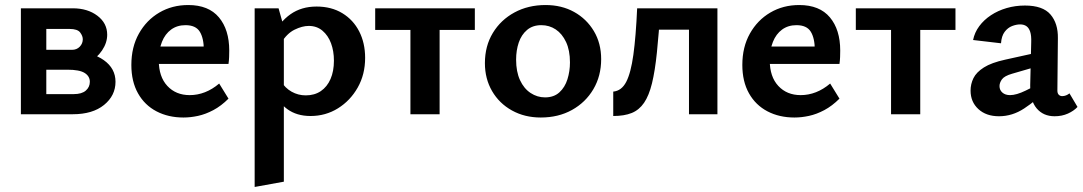

<svg xmlns="http://www.w3.org/2000/svg" viewBox="-20 -454 4303 763"><path d="M63 0V-421H269Q328 -421 367 -391.5Q406 -362 406 -316Q406 -284 385.5 -253.5Q365 -223 330.5 -204Q296 -185 253 -185L272 -248Q346 -248 392.5 -215Q439 -182 439 -129Q439 -74 393.5 -37Q348 0 269 0ZM164 -80H273Q305 -80 321 -94Q337 -108 337 -129Q337 -151 316.5 -164Q296 -177 248 -177H134V-256H266Q285 -256 297 -268.5Q309 -281 309 -298Q309 -311 298.5 -325Q288 -339 256 -339H164Z M709 13Q649 13 602 -11.5Q555 -36 528.5 -83Q502 -130 502 -196Q502 -267 532 -320.5Q562 -374 613 -404Q664 -434 728 -434Q809 -434 850 -385Q891 -336 891 -253Q891 -242 890.5 -227.5Q890 -213 888 -200H790V-255Q790 -302 774 -328Q758 -354 717 -354Q684 -354 660 -336.5Q636 -319 623.5 -287.5Q611 -256 611 -214Q611 -149 645 -112.5Q679 -76 734 -76Q765 -76 794.5 -87.5Q824 -99 851 -122L888 -62Q859 -33 828 -16.5Q797 0 767 6.5Q737 13 709 13ZM558 -200 571 -269H875V-200Z M1214 7Q1159 7 1121.5 -20.5Q1084 -48 1068 -97L1096 -132Q1113 -104 1139 -89.5Q1165 -75 1195 -75Q1230 -75 1255 -92Q1280 -109 1293.5 -140Q1307 -171 1307 -213Q1307 -251 1295.5 -282Q1284 -313 1261.5 -332Q1239 -351 1207 -351Q1181 -351 1150.5 -336Q1120 -321 1097 -283L1057 -304Q1091 -367 1134.5 -397.5Q1178 -428 1238 -428Q1297 -428 1340.5 -401.5Q1384 -375 1407.5 -329Q1431 -283 1431 -224Q1431 -158 1401.5 -106Q1372 -54 1323 -23.5Q1274 7 1214 7ZM992 289V-421H1087L1108 -346V268Z M1611 0V-421H1727V0ZM1471 -335V-421H1867V-335Z M2129 13Q2065 13 2014.5 -15Q1964 -43 1935.5 -92Q1907 -141 1907 -203Q1907 -271 1938.5 -323Q1970 -375 2024.5 -404.5Q2079 -434 2148 -434Q2212 -434 2261.5 -406.5Q2311 -379 2340 -330.5Q2369 -282 2369 -219Q2369 -152 2338 -99.5Q2307 -47 2253 -17Q2199 13 2129 13ZM2146 -67Q2181 -67 2203 -87Q2225 -107 2235 -139Q2245 -171 2245 -206Q2245 -254 2229.5 -287Q2214 -320 2188.5 -337Q2163 -354 2131 -354Q2097 -354 2074.5 -335Q2052 -316 2041.5 -285Q2031 -254 2031 -217Q2031 -169 2046.5 -135.5Q2062 -102 2088.5 -84.5Q2115 -67 2146 -67Z M2417 7V-90Q2450 -93 2468.5 -128.5Q2487 -164 2497 -236.5Q2507 -309 2512 -421H2605Q2598 -319 2590.5 -245.5Q2583 -172 2571 -123Q2559 -74 2539.5 -45.5Q2520 -17 2490.5 -5Q2461 7 2417 7ZM2718 0V-421H2831V0ZM2570 -336V-421H2766V-336Z M3137 13Q3077 13 3030 -11.5Q2983 -36 2956.5 -83Q2930 -130 2930 -196Q2930 -267 2960 -320.5Q2990 -374 3041 -404Q3092 -434 3156 -434Q3237 -434 3278 -385Q3319 -336 3319 -253Q3319 -242 3318.5 -227.5Q3318 -213 3316 -200H3218V-255Q3218 -302 3202 -328Q3186 -354 3145 -354Q3112 -354 3088 -336.5Q3064 -319 3051.5 -287.5Q3039 -256 3039 -214Q3039 -149 3073 -112.5Q3107 -76 3162 -76Q3193 -76 3222.5 -87.5Q3252 -99 3279 -122L3316 -62Q3287 -33 3256 -16.5Q3225 0 3195 6.5Q3165 13 3137 13ZM2986 -200 2999 -269H3303V-200Z M3521 0V-421H3637V0ZM3381 -335V-421H3777V-335Z M4171 8Q4126 8 4099.5 -23.5Q4073 -55 4074 -116L4078 -286Q4079 -312 4074 -327.5Q4069 -343 4059 -350Q4049 -357 4034 -357Q4019 -357 4002 -350.5Q3985 -344 3972.5 -327.5Q3960 -311 3958 -282L3847 -295Q3853 -325 3871.5 -350Q3890 -375 3918 -393.5Q3946 -412 3980.5 -422Q4015 -432 4053 -432Q4124 -432 4154.5 -396.5Q4185 -361 4184 -302L4182 -94Q4182 -83 4187.5 -77.5Q4193 -72 4201 -72Q4209 -72 4216.5 -75Q4224 -78 4230 -83L4262 -29Q4247 -13 4223.5 -2.5Q4200 8 4171 8ZM3950 8Q3899 8 3868 -20.5Q3837 -49 3837 -94Q3837 -120 3848.5 -143.5Q3860 -167 3890 -186Q3920 -205 3975 -217L4138 -253L4143 -202L4002 -161Q3971 -152 3961.5 -138.5Q3952 -125 3952 -112Q3952 -96 3963.5 -86Q3975 -76 3994 -76Q4019 -76 4056 -94Q4093 -112 4139 -136L4141 -97Q4097 -54 4050 -23Q4003 8 3950 8Z"/></svg>

Font: Ysabeau Office
Style: Bold
Weight: 700
Designer: Christian Thalmann (Catharsis Fonts)
Version: Version 2.001;gftools[0.9.30]; featfreeze: tnum,lnum,ss02